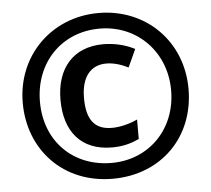

<svg xmlns="http://www.w3.org/2000/svg" viewBox="-52 -780 932 847"><g transform="rotate(-5 414.0 -357.0)"><path d="M414 10C629 10 781 -143 781 -356C781 -569 622 -724 414 -724C205 -724 47 -566 47 -358C47 -149 196 10 414 10ZM415 -60C246 -60 123 -180 123 -356C123 -529 244 -655 413 -655C579 -655 704 -527 704 -357C704 -185 581 -60 415 -60ZM423 -128C471 -128 507 -138 543 -155V-241C507 -224 465 -214 430 -214C352 -214 318 -261 318 -356C318 -448 359 -499 429 -499C459 -499 492 -490 526 -473L562 -552C519 -574 471 -585 423 -585C288 -585 214 -494 214 -357C214 -216 286 -128 423 -128Z"/></g></svg>

Font: Noto Sans Sinhala UI SemiCondensed ExtraBold
Style: Regular
Weight: 800
Width: 4
Designer: Jelle Bosma - Monotype Design Team
Foundry: Monotype Imaging Inc.
Version: Version 2.006